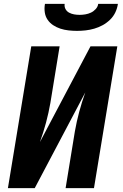

<svg xmlns="http://www.w3.org/2000/svg" viewBox="-20 -975 640 995"><path d="M21 0 142 -735H289L241 -441Q232 -390 218.5 -339.5Q205 -289 187 -239L449 -735H588L467 0H320L368 -294Q377 -345 390.5 -395.5Q404 -446 422 -496L160 0ZM379 -815Q357 -815 335 -817.5Q313 -820 293 -826.5Q273 -833 255.5 -844.5Q238 -856 226.5 -873Q215 -890 212 -911.5Q209 -933 213 -955H315Q313 -940 319.5 -928Q326 -916 338 -909.5Q350 -903 364 -900.5Q378 -898 393 -898Q407 -898 422 -900.5Q437 -903 451 -909.5Q465 -916 476 -928Q487 -940 489 -955H591Q588 -933 578 -911.5Q568 -890 550.5 -873Q533 -856 512 -844.5Q491 -833 468.5 -826.5Q446 -820 423.5 -817.5Q401 -815 379 -815Z"/></svg>

Font: Iosevka SS04 Heavy Extended
Style: Italic
Weight: 900
Width: 7
Italic angle: -9°
Monospace: yes
Designer: Belleve Invis
Foundry: Belleve Invis
Version: Version 19.0.0; ttfautohint (v1.8.4)